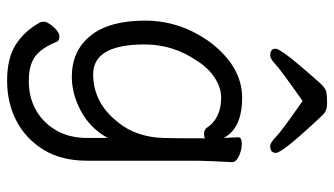

<svg xmlns="http://www.w3.org/2000/svg" viewBox="-220 -545 940 540"><g transform="rotate(90 250.0 -275.0)"><path d="M44 84Q41 79 41 71Q41 62 55.5 45Q70 28 83 28Q96 28 99 39Q116 80 140 97Q164 114 208 114Q253 114 288.5 94.5Q324 75 346 38Q368 1 368 -51V-108Q341 -59 293 -33Q245 -7 196 -7Q123 -7 80.5 -59.5Q38 -112 38 -213Q38 -314 101 -399Q169 -486 255 -486Q341 -486 368 -434L366 -475Q366 -485 384 -485Q402 -485 419 -477Q436 -469 436 -458Q432 -381 432 -358V-50Q432 22 401.5 72Q371 122 320.5 148.5Q270 175 207 175Q144 175 106 151Q68 127 44 84ZM391 -565Q381 -565 365 -581Q349 -597 264 -656Q176 -594 160.5 -579.5Q145 -565 136 -565Q117 -565 117 -580Q117 -595 189 -677Q207 -698 218 -709.5Q229 -721 239.5 -723Q250 -725 271 -725Q292 -725 303.5 -712.5Q315 -700 333 -681Q410 -597 410 -581Q410 -565 391 -565ZM189 -67Q269 -67 324 -137Q365 -187 368 -263Q369 -290 369 -382Q367 -379 356 -379Q345 -379 340 -386Q313 -427 254 -427Q227 -427 199 -409Q171 -391 151 -359Q105 -292 105 -212Q105 -67 189 -67Z"/></g></svg>

Font: Moon Stars Kai HW
Style: Regular
Weight: 400
Designer: GuiWonder
Version: Version 1.101